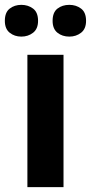

<svg xmlns="http://www.w3.org/2000/svg" viewBox="-35 -772 375 792"><path d="M227 0H78V-546H227ZM-15 -686Q-15 -721 5 -736.5Q25 -752 53 -752Q81 -752 101.5 -736.5Q122 -721 122 -686Q122 -653 101.5 -637Q81 -621 53 -621Q25 -621 5 -637Q-15 -653 -15 -686ZM182 -686Q182 -721 202 -736.5Q222 -752 251 -752Q279 -752 299.5 -736.5Q320 -721 320 -686Q320 -653 299.5 -637Q279 -621 251 -621Q222 -621 202 -637Q182 -653 182 -686Z"/></svg>

Font: Noto Sans Bamum
Style: Bold
Weight: 700
Designer: Monotype Design Team
Foundry: Monotype Imaging Inc.
Version: Version 2.002; ttfautohint (v1.8.4.7-5d5b)